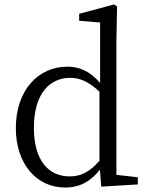

<svg xmlns="http://www.w3.org/2000/svg" viewBox="-20 -827 657 861"><path d="M426 -106C381 -55 343 -36 292 -36C201 -36 132 -103 132 -254C132 -412 207 -478 295 -478C335 -478 376 -463 426 -416ZM502 -43V-645L505 -798L491 -807L335 -765V-734L429 -726V-455C382 -510 332 -528 283 -528C149 -528 51 -420 51 -252C51 -96 141 14 272 14C339 14 388 -15 428 -66L434 10L598 0V-32Z"/></svg>

Font: Source Han Serif
Style: Regular
Weight: 400
Designer: Ryoko NISHIZUKA 西塚涼子 (kana & ideographs); Frank Grießhammer (Latin, Greek & Cyrillic); Wenlong ZHANG 张文龙 (bopomofo); San
Foundry: Adobe Systems Incorporated
Version: Version 1.001;PS 1.001;hotconv 16.6.54;makeotf.lib2.5.65590